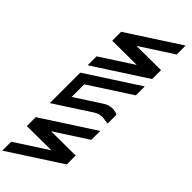

<svg xmlns="http://www.w3.org/2000/svg" viewBox="-267 -1568 2433 2433"><g transform="rotate(-45 950.0 -351.5)"><path d="M232.8 -436.1H231.1L234.2 -0.9H74.4L-379.8 -702.1H-220L61.9 -266.9H63.6L60.5 -702.1H220.3L674.5 -0.9H514.7Z M947 -215.9 722.9 -561.9H949L1312.4 -0.9H1472.2L1018 -702.1H858.2H632.1H472.3L787.2 -215.9C837.5 -134.3 815.1 -85 806.7 -0.9H966.5C997.8 -70.6 993.3 -147.1 947 -215.9Z M1762.8 -436.1H1761.1L1764.2 -0.9H1604.4L1150.2 -702.1H1310L1591.9 -266.9H1593.6L1590.5 -702.1H1750.3L2204.5 -0.9H2044.7Z"/></g></svg>

Font: Hussar
Style: BdOpOblSeven
Weight: 700
Foundry: Cannot Into Space Fonts
Version: Version 2.00